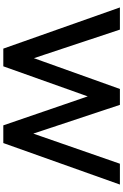

<svg xmlns="http://www.w3.org/2000/svg" viewBox="188 -933 745 1161"><g transform="rotate(90 560.5 -352.5)"><path d="M274 0 25 -705H159L351 -127H311L518 -705H614L806 -127H769L970 -705H1096L845 0H738L552 -542H574L381 0Z"/></g></svg>

Font: Mulish ExtraLight
Style: Regular
Weight: 200
Designer: Vernon Adams
Foundry: Vernon Adams
Version: Version 3.603